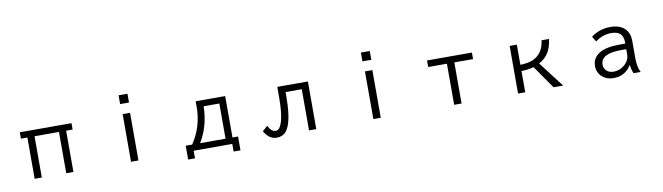

<svg xmlns="http://www.w3.org/2000/svg" viewBox="-42 -1511 8084 2341"><g transform="rotate(-10 4000.0 -340.5)"><path d="M180.2 -564.9H820.3V-485.8H740.2V24.9H651.4V-485.8H349.1V24.9H260.3V-485.8H180.2Z M1444.8 -690.9V-799.8H1554.7V-690.9ZM1453.6 24.9V-564.9H1545.4V24.9Z M2357.9 -564.9H2723.1V-52.2H2792V119.1H2707V24.9H2229V119.1H2144V-52.2H2224.1Q2357.9 -252 2357.9 -494.6ZM2637.2 -487.8H2442.9Q2438.5 -242.2 2322.3 -52.2H2637.2Z M3368.2 -564.9H3747.1V24.9H3657.2V-484.9H3457V-446.8Q3457 -190.4 3409.7 -73.2Q3386.2 -14.6 3353 12.7Q3314.9 43.9 3255.4 43.9Q3160.2 43.9 3101.1 -63L3165 -118.7Q3202.1 -40 3257.3 -40Q3309.1 -40 3337.9 -138.7Q3368.2 -241.2 3368.2 -440.9Z M4444.8 -690.9V-799.8H4554.7V-690.9ZM4453.6 24.9V-564.9H4545.4V24.9Z M5222.2 -564.9H5777.8V-483.9H5545.9V24.9H5454.1V-483.9H5222.2Z M6245.1 -564.9H6334V-314.9Q6431.6 -317.9 6491.7 -344.2Q6619.6 -399.9 6640.1 -564.9H6732.9Q6719.2 -468.3 6685.1 -408.2Q6643.6 -335 6562 -291L6804.2 24.9H6685.1L6486.8 -259.3Q6420.4 -239.7 6334 -238.3V24.9H6245.1Z M7638.2 -348.1V-367.2Q7638.2 -437.5 7599.6 -472.2Q7564.5 -503.9 7491.2 -503.9Q7383.8 -503.9 7293.9 -435.1L7253.9 -500Q7358.4 -579.1 7492.7 -579.1Q7614.7 -579.1 7676.8 -513.2Q7728 -458.5 7728 -362.8V-150.9Q7728 -38.6 7763.2 24.9H7675.3Q7656.2 -15.6 7647 -79.1H7644Q7616.2 -29.3 7562 5.9Q7506.8 42 7425.8 42Q7341.3 42 7285.6 -7.8Q7227.1 -60.5 7227.1 -142.1Q7227.1 -239.7 7312.5 -294.4Q7397 -348.1 7569.8 -348.1ZM7638.2 -278.8H7575.2Q7321.3 -278.8 7321.3 -143.1Q7321.3 -99.1 7348.6 -69.8Q7381.8 -35.2 7439.9 -35.2Q7515.1 -35.2 7571.8 -83Q7638.2 -138.7 7638.2 -214.8Z"/></g></svg>

Font: BIZ UDPGothic
Style: Regular
Weight: 400
Designer: TypeBank Co., Ltd.
Foundry: Morisawa Inc.
Version: Version 1.051